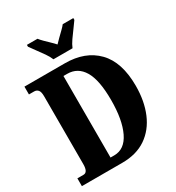

<svg xmlns="http://www.w3.org/2000/svg" viewBox="-216 -1062 1095 1193"><g transform="rotate(-30 332.0 -465.5)"><path d="M18 0V-56H62Q94 -56 94 -114V-601Q94 -633 83.5 -645.5Q73 -658 55 -658H18V-714H308Q453 -714 536.5 -628.5Q620 -543 620 -373Q620 -264 584.5 -179.5Q549 -95 479.5 -47.5Q410 0 308 0ZM288 -65Q363 -65 403 -148Q443 -231 443 -373Q443 -516 403 -583Q363 -650 288 -650H261V-65ZM259 -771Q250 -794 231.5 -820.5Q213 -847 193.5 -873Q174 -899 161 -918V-931H237Q246 -919 262.5 -902.5Q279 -886 297 -869Q315 -852 327 -838Q340 -852 357.5 -869Q375 -886 392 -902.5Q409 -919 418 -931H494V-918Q481 -899 461.5 -873Q442 -847 423.5 -820.5Q405 -794 396 -771Z"/></g></svg>

Font: Noto Serif ExtraCondensed Black
Style: Regular
Weight: 900
Width: 2
Designer: Monotype Design Team
Foundry: Monotype Imaging Inc.
Version: Version 2.015; ttfautohint (v1.8.4.7-5d5b)